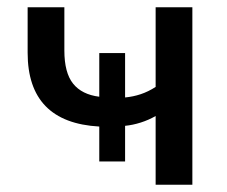

<svg xmlns="http://www.w3.org/2000/svg" viewBox="-20 -508 625 528"><path d="M408 0V-189Q389 -178 367 -171Q345 -164 324 -162V-64H253V-160Q56 -171 56 -363V-488H157V-369Q157 -308 181 -278Q205 -248 253 -242V-362H324V-240Q346 -242 367 -249Q388 -256 408 -269V-488H509V0Z"/></svg>

Font: Nunito Sans SemiBold
Style: Regular
Weight: 600
Designer: Vernon Adams
Foundry: Vernon Adams
Version: Version 3.101; ttfautohint (v1.8.4.7-5d5b);gftools[0.9.27]